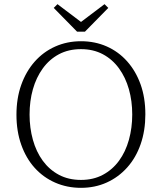

<svg xmlns="http://www.w3.org/2000/svg" viewBox="-20 -887 777 922"><path d="M369 15Q302 15 245 -10Q188 -35 146.5 -81Q105 -127 82 -192Q59 -257 59 -336Q59 -415 82 -479.5Q105 -544 146.5 -591Q188 -638 245 -663.5Q302 -689 369 -689Q436 -689 492.5 -664Q549 -639 590.5 -592.5Q632 -546 655 -482Q678 -418 678 -338Q678 -260 655.5 -195Q633 -130 591 -83Q549 -36 492.5 -10.5Q436 15 369 15ZM369 -23Q428 -23 474 -47.5Q520 -72 551.5 -115Q583 -158 599 -215.5Q615 -273 615 -337Q615 -402 599 -458.5Q583 -515 551.5 -558.5Q520 -602 474 -626.5Q428 -651 369 -651Q309 -651 263 -626.5Q217 -602 185.5 -558.5Q154 -515 138 -458.5Q122 -402 122 -337Q122 -273 138 -215.5Q154 -158 185.5 -115Q217 -72 263 -47.5Q309 -23 369 -23ZM256 -867 391 -765H347L482 -867L500 -849L388 -735H350L238 -849Z"/></svg>

Font: Source Serif 4 Light
Style: Regular
Weight: 300
Designer: Frank Grießhammer
Foundry: Adobe Systems Incorporated
Version: Version 4.004;hotconv 1.0.116;makeotfexe 2.5.65601